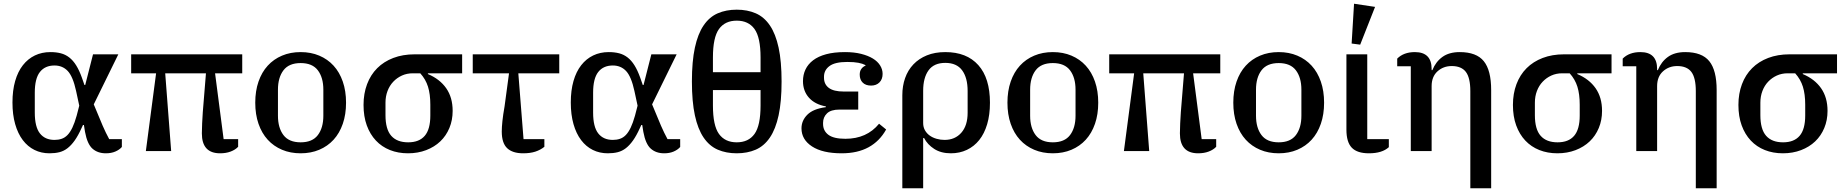

<svg xmlns="http://www.w3.org/2000/svg" viewBox="-20 -812 9923 1032"><path d="M635 -22Q622 -7 600 2.5Q578 12 549 12Q505 12 477 -13Q449 -38 437 -103L431 -140H426L418 -123Q400 -83 381.5 -57Q363 -31 343 -15.5Q323 0 299.5 6Q276 12 246 12Q202 12 165.5 -6Q129 -24 102.5 -59Q76 -94 61.5 -145Q47 -196 47 -261Q47 -326 61.5 -376.5Q76 -427 103 -461.5Q130 -496 167.5 -514Q205 -532 251 -532Q282 -532 307 -525.5Q332 -519 352.5 -503Q373 -487 389.5 -460.5Q406 -434 420 -395L434 -355H438L480 -520H616L484 -251L532 -136Q540 -118 549 -99Q558 -80 567 -64H635ZM389 -323Q372 -401 344 -430.5Q316 -460 273 -460Q222 -460 194.5 -425Q167 -390 167 -314V-207Q167 -130 194.5 -95Q222 -60 273 -60Q294 -60 311.5 -66Q329 -72 343 -86.5Q357 -101 369 -126Q381 -151 392 -190L406 -244Z M819 -418H685V-520H1282V-418H1136L1182 -64H1260V-23Q1245 -7 1220 2.5Q1195 12 1163 12Q1065 12 1065 -95Q1065 -118 1066.5 -149Q1068 -180 1070 -209L1087 -418H868L900 0H764Z M1596 -47Q1659 -47 1688.5 -86Q1718 -125 1718 -190V-330Q1718 -395 1688.5 -434Q1659 -473 1596 -473Q1533 -473 1503.5 -434Q1474 -395 1474 -330V-190Q1474 -125 1503.5 -86Q1533 -47 1596 -47ZM1596 12Q1541 12 1496 -7Q1451 -26 1419 -61Q1387 -96 1369.5 -146.5Q1352 -197 1352 -260Q1352 -323 1369.5 -373.5Q1387 -424 1419 -459Q1451 -494 1496 -513Q1541 -532 1596 -532Q1651 -532 1696 -513Q1741 -494 1773 -459Q1805 -424 1822.5 -373.5Q1840 -323 1840 -260Q1840 -197 1822.5 -146.5Q1805 -96 1773 -61Q1741 -26 1696 -7Q1651 12 1596 12Z M2280 -418V-414Q2344 -387 2378.5 -337.5Q2413 -288 2413 -216Q2413 -166 2395.5 -124Q2378 -82 2346.5 -52Q2315 -22 2270.5 -5Q2226 12 2173 12Q2120 12 2076 -5.5Q2032 -23 2000.5 -56.5Q1969 -90 1951.5 -138Q1934 -186 1934 -248Q1934 -309 1953 -359.5Q1972 -410 2007.5 -445.5Q2043 -481 2094 -500.5Q2145 -520 2209 -520H2464V-418ZM2174 -47Q2233 -47 2263 -82Q2293 -117 2293 -191V-249Q2293 -306 2280.5 -346Q2268 -386 2239 -418H2199Q2167 -418 2140.5 -406Q2114 -394 2094 -373Q2074 -352 2063 -323Q2052 -294 2052 -260V-193Q2052 -117 2083 -82Q2114 -47 2174 -47Z M2906 -23Q2885 -6 2857.5 3Q2830 12 2792 12Q2735 12 2706 -15.5Q2677 -43 2677 -105Q2677 -128 2680.5 -161.5Q2684 -195 2692 -240L2716 -418H2521V-520H2986V-418H2766L2794 -64H2906Z M3636 -22Q3623 -7 3601 2.5Q3579 12 3550 12Q3506 12 3478 -13Q3450 -38 3438 -103L3432 -140H3427L3419 -123Q3401 -83 3382.5 -57Q3364 -31 3344 -15.5Q3324 0 3300.5 6Q3277 12 3247 12Q3203 12 3166.5 -6Q3130 -24 3103.5 -59Q3077 -94 3062.5 -145Q3048 -196 3048 -261Q3048 -326 3062.5 -376.5Q3077 -427 3104 -461.5Q3131 -496 3168.5 -514Q3206 -532 3252 -532Q3283 -532 3308 -525.5Q3333 -519 3353.5 -503Q3374 -487 3390.5 -460.5Q3407 -434 3421 -395L3435 -355H3439L3481 -520H3617L3485 -251L3533 -136Q3541 -118 3550 -99Q3559 -80 3568 -64H3636ZM3390 -323Q3373 -401 3345 -430.5Q3317 -460 3274 -460Q3223 -460 3195.5 -425Q3168 -390 3168 -314V-207Q3168 -130 3195.5 -95Q3223 -60 3274 -60Q3295 -60 3312.5 -66Q3330 -72 3344 -86.5Q3358 -101 3370 -126Q3382 -151 3393 -190L3407 -244Z M3940 12Q3883 12 3838 -7.5Q3793 -27 3762 -72.5Q3731 -118 3715 -192Q3699 -266 3699 -374Q3699 -482 3715 -556Q3731 -630 3762 -675.5Q3793 -721 3838 -740.5Q3883 -760 3940 -760Q3997 -760 4042 -740.5Q4087 -721 4118 -675.5Q4149 -630 4165 -556Q4181 -482 4181 -374Q4181 -266 4165 -192Q4149 -118 4118 -72.5Q4087 -27 4042 -7.5Q3997 12 3940 12ZM3940 -47Q4003 -47 4035.5 -92Q4068 -137 4068 -245V-328H3812V-245Q3812 -137 3844.5 -92Q3877 -47 3940 -47ZM3812 -424H4068V-503Q4068 -611 4035.5 -656Q4003 -701 3940 -701Q3877 -701 3844.5 -656Q3812 -611 3812 -503Z M4504 12Q4401 12 4344.5 -25Q4288 -62 4288 -122Q4288 -164 4319.5 -195.5Q4351 -227 4419 -236V-240Q4360 -251 4328 -287Q4296 -323 4296 -376Q4296 -410 4309.5 -438.5Q4323 -467 4350.5 -488Q4378 -509 4420.5 -520.5Q4463 -532 4522 -532Q4571 -532 4608.5 -522.5Q4646 -513 4671.5 -497.5Q4697 -482 4710.5 -460.5Q4724 -439 4724 -415Q4724 -386 4707 -369Q4690 -352 4662 -352Q4633 -352 4617 -368Q4601 -384 4601 -411Q4601 -430 4610 -442Q4619 -454 4632 -459V-462Q4617 -470 4594 -474.5Q4571 -479 4534 -479Q4468 -479 4438.5 -457Q4409 -435 4409 -400V-394Q4409 -359 4435 -339.5Q4461 -320 4515 -320H4593V-223H4492Q4446 -223 4425 -202.5Q4404 -182 4404 -152V-146Q4404 -109 4432.5 -87.5Q4461 -66 4524 -66Q4639 -66 4705 -147L4743 -116Q4708 -53 4648.5 -20.5Q4589 12 4504 12Z M4830 -300Q4830 -350 4845 -392.5Q4860 -435 4889.5 -466Q4919 -497 4962 -514.5Q5005 -532 5061 -532Q5176 -532 5238.5 -462Q5301 -392 5301 -260Q5301 -195 5286 -144.5Q5271 -94 5243.5 -59.5Q5216 -25 5177 -6.5Q5138 12 5091 12Q5038 12 5001.5 -11.5Q4965 -35 4947 -70H4942V200H4830ZM5057 -60Q5113 -60 5147 -98.5Q5181 -137 5181 -206V-323Q5181 -394 5151.5 -434Q5122 -474 5061 -474Q5000 -474 4971 -434Q4942 -394 4942 -324V-151Q4942 -129 4951.5 -112Q4961 -95 4977 -83.5Q4993 -72 5014 -66Q5035 -60 5057 -60Z M5639 -47Q5702 -47 5731.5 -86Q5761 -125 5761 -190V-330Q5761 -395 5731.5 -434Q5702 -473 5639 -473Q5576 -473 5546.5 -434Q5517 -395 5517 -330V-190Q5517 -125 5546.5 -86Q5576 -47 5639 -47ZM5639 12Q5584 12 5539 -7Q5494 -26 5462 -61Q5430 -96 5412.5 -146.5Q5395 -197 5395 -260Q5395 -323 5412.5 -373.5Q5430 -424 5462 -459Q5494 -494 5539 -513Q5584 -532 5639 -532Q5694 -532 5739 -513Q5784 -494 5816 -459Q5848 -424 5865.5 -373.5Q5883 -323 5883 -260Q5883 -197 5865.5 -146.5Q5848 -96 5816 -61Q5784 -26 5739 -7Q5694 12 5639 12Z M6076 -418H5942V-520H6539V-418H6393L6439 -64H6517V-23Q6502 -7 6477 2.5Q6452 12 6420 12Q6322 12 6322 -95Q6322 -118 6323.5 -149Q6325 -180 6327 -209L6344 -418H6125L6157 0H6021Z M6853 -47Q6916 -47 6945.5 -86Q6975 -125 6975 -190V-330Q6975 -395 6945.5 -434Q6916 -473 6853 -473Q6790 -473 6760.5 -434Q6731 -395 6731 -330V-190Q6731 -125 6760.5 -86Q6790 -47 6853 -47ZM6853 12Q6798 12 6753 -7Q6708 -26 6676 -61Q6644 -96 6626.5 -146.5Q6609 -197 6609 -260Q6609 -323 6626.5 -373.5Q6644 -424 6676 -459Q6708 -494 6753 -513Q6798 -532 6853 -532Q6908 -532 6953 -513Q6998 -494 7030 -459Q7062 -424 7079.5 -373.5Q7097 -323 7097 -260Q7097 -197 7079.5 -146.5Q7062 -96 7030 -61Q6998 -26 6953 -7Q6908 12 6853 12Z M7329 -520V-64H7445V-21Q7409 12 7338 12Q7275 12 7246 -18Q7217 -48 7217 -115V-520ZM7245 -578 7258 -792 7371 -775 7291 -572Z M7563 -456H7490V-497Q7525 -532 7585 -532Q7675 -532 7675 -441V-435H7679Q7697 -480 7733 -506Q7769 -532 7826 -532Q7916 -532 7955.5 -483Q7995 -434 7995 -328V200H7883V-322Q7883 -394 7859 -425.5Q7835 -457 7783 -457Q7738 -457 7706.5 -428.5Q7675 -400 7675 -349V0H7563Z M8458 -418V-414Q8522 -387 8556.5 -337.5Q8591 -288 8591 -216Q8591 -166 8573.5 -124Q8556 -82 8524.5 -52Q8493 -22 8448.5 -5Q8404 12 8351 12Q8298 12 8254 -5.5Q8210 -23 8178.5 -56.5Q8147 -90 8129.5 -138Q8112 -186 8112 -248Q8112 -309 8131 -359.5Q8150 -410 8185.5 -445.5Q8221 -481 8272 -500.5Q8323 -520 8387 -520H8642V-418ZM8352 -47Q8411 -47 8441 -82Q8471 -117 8471 -191V-249Q8471 -306 8458.5 -346Q8446 -386 8417 -418H8377Q8345 -418 8318.5 -406Q8292 -394 8272 -373Q8252 -352 8241 -323Q8230 -294 8230 -260V-193Q8230 -117 8261 -82Q8292 -47 8352 -47Z M8775 -456H8702V-497Q8737 -532 8797 -532Q8887 -532 8887 -441V-435H8891Q8909 -480 8945 -506Q8981 -532 9038 -532Q9128 -532 9167.5 -483Q9207 -434 9207 -328V200H9095V-322Q9095 -394 9071 -425.5Q9047 -457 8995 -457Q8950 -457 8918.5 -428.5Q8887 -400 8887 -349V0H8775Z M9670 -418V-414Q9734 -387 9768.5 -337.5Q9803 -288 9803 -216Q9803 -166 9785.5 -124Q9768 -82 9736.5 -52Q9705 -22 9660.5 -5Q9616 12 9563 12Q9510 12 9466 -5.5Q9422 -23 9390.5 -56.5Q9359 -90 9341.5 -138Q9324 -186 9324 -248Q9324 -309 9343 -359.5Q9362 -410 9397.5 -445.5Q9433 -481 9484 -500.5Q9535 -520 9599 -520H9854V-418ZM9564 -47Q9623 -47 9653 -82Q9683 -117 9683 -191V-249Q9683 -306 9670.5 -346Q9658 -386 9629 -418H9589Q9557 -418 9530.5 -406Q9504 -394 9484 -373Q9464 -352 9453 -323Q9442 -294 9442 -260V-193Q9442 -117 9473 -82Q9504 -47 9564 -47Z"/></svg>

Font: IBM Plex Serif Medm
Style: Regular
Weight: 500
Designer: Mike Abbink, Paul van der Laan, Pieter van Rosmalen
Foundry: Bold Monday
Version: Version 3.001